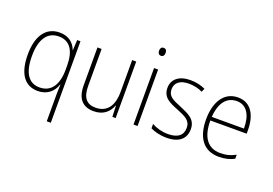

<svg xmlns="http://www.w3.org/2000/svg" viewBox="-125 -1090 2403 1689"><g transform="rotate(20 1077.0 -245.5)"><path d="M410 -8V234H448V-529H417L412 -433H410C388 -493 337 -539 253 -539C118 -539 52 -428 52 -262C52 -83 120 11 243 11C330 11 387 -39 410 -109H413C411 -77 410 -33 410 -8ZM247 -24C146 -24 91 -103 91 -262C91 -415 147 -504 256 -504C359 -504 411 -427 411 -287V-246C410 -109 356 -24 247 -24Z M970 -529H932V-232C932 -91 871 -25 770 -25C689 -25 646 -73 646 -182V-529H607V-176C607 -53 660 10 766 10C861 10 910 -44 932 -103H935L939 0H970Z M1156 -725C1134 -725 1126 -709 1126 -688C1126 -667 1135 -651 1156 -651C1178 -651 1187 -666 1187 -688C1187 -709 1180 -725 1156 -725ZM1175 -529H1137V0H1175Z M1625 -133C1625 -227 1554 -254 1473 -289C1395 -321 1345 -340 1345 -407C1345 -471 1394 -505 1474 -505C1520 -505 1568 -494 1601 -476L1616 -509C1578 -527 1530 -539 1475 -539C1370 -539 1307 -487 1307 -407C1307 -317 1371 -290 1456 -256C1535 -224 1587 -201 1587 -133C1587 -65 1545 -25 1448 -25C1393 -25 1340 -40 1297 -64V-23C1331 -6 1384 10 1448 10C1565 10 1625 -44 1625 -133Z M1922 -539C1788 -539 1721 -421 1721 -262C1721 -99 1789 10 1937 10C1994 10 2037 -1 2081 -23V-61C2029 -34 1992 -25 1938 -25C1821 -25 1759 -110 1760 -265H2100V-297C2100 -431 2047 -539 1922 -539ZM1922 -505C2019 -505 2063 -418 2062 -299H1761C1770 -435 1830 -505 1922 -505Z"/></g></svg>

Font: Noto Sans Gurmukhi UI SemiCondensed ExtraLight
Style: Regular
Weight: 200
Width: 4
Designer: Jelle Bosma - Monotype Design Team
Foundry: Monotype Imaging Inc.
Version: Version 2.004